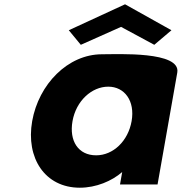

<svg xmlns="http://www.w3.org/2000/svg" viewBox="-20 -860 847 895"><path d="M318 -295.3C334.6 -389.6 407.4 -456 484.6 -456C560.7 -456 610.1 -389.6 593.5 -295.3C577.1 -202.4 507.7 -136 428.2 -136C345.2 -136 301.6 -202.4 318 -295.3ZM806.4 -521.9C823.5 -621.9 528.6 -607 455.4 -607C296.3 -607 160.3 -467.2 130 -295.4C99.7 -123.6 189.3 15 352.1 15C428.2 15 501 -16 549.6 -58L539.4 0H714.4ZM300.7 -719 356.7 -651.1 544.3 -734.7 699.2 -651.1 779.2 -719 562.9 -840Z"/></svg>

Font: Hussar Wysoki
Style: Obl
Weight: 700
Foundry: Cannot Into Space Fonts
Version: Version 0.92